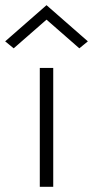

<svg xmlns="http://www.w3.org/2000/svg" viewBox="-64 -723 360 743"><path d="M116 -647 -11 -536 -44 -563 116 -703 276 -563 243 -536ZM90 -460H142V0H90Z"/></svg>

Font: Jost* Light
Style: Regular
Weight: 300
Version: Version 3.7